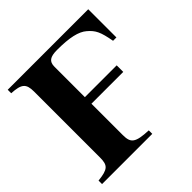

<svg xmlns="http://www.w3.org/2000/svg" viewBox="-176 -824 973 973"><g transform="rotate(-45 310.0 -338.0)"><path d="M593 -676H16V-651C85 -647 104 -633 104 -575V-103C104 -47 90 -33 16 -25V0H376V-25C284 -29 266 -44 266 -101V-326H494V-373H266V-591C266 -628 285 -642 336 -642C424 -642 478 -630 509 -603C544 -573 555 -550 569 -474H593Z"/></g></svg>

Font: STIXGeneral
Style: Bold
Weight: 700
Designer: MicroPress Inc., with final additions and corrections provided by Coen Hoffman, Elsevier (retired)
Version: Version 1.1.0